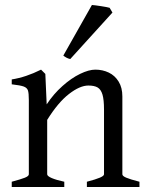

<svg xmlns="http://www.w3.org/2000/svg" viewBox="-20 -747 592 767"><path d="M327.1 -21Q362.8 -30.3 379.2 -37.4Q395.5 -44.4 395.5 -50.8V-309.1Q395.5 -348.6 389.4 -369.1Q383.3 -389.6 370.1 -397.5Q356.9 -405.3 333 -405.3Q299.3 -405.3 255.9 -371.8Q212.4 -338.4 168.5 -268.1V-50.8Q168.5 -43.5 186.8 -35.6Q205.1 -27.8 236.8 -21V0H26.9V-21Q63.5 -30.8 79.3 -37.1Q95.2 -43.5 95.2 -50.8V-347.2Q95.2 -375 91.6 -385.7Q87.9 -396.5 74.7 -401.4Q61.5 -406.2 26.9 -410.2V-429.7Q83.5 -438.5 144 -468.8L161.1 -451.7L166.5 -330.1Q193.8 -371.6 229.5 -403.3Q265.1 -435.1 300 -451.9Q335 -468.8 360.8 -468.8Q390.1 -468.8 414.6 -457Q439 -445.3 453.9 -421.1Q468.8 -397 468.8 -361.8V-50.8Q468.8 -43.9 483.9 -37.4Q499 -30.8 537.1 -21V0H327.1ZM232.9 -524.9 347.2 -727.1Q359.9 -726.1 383.8 -722.4Q407.7 -718.8 418 -715.8L429.2 -696.8L260.7 -511.2Q247.1 -513.7 232.9 -524.9Z"/></svg>

Font: David Libre
Style: Regular
Weight: 400
Version: Version 1.000